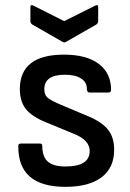

<svg xmlns="http://www.w3.org/2000/svg" viewBox="-20 -713 506 745"><path d="M234 12Q49 12 51 -147Q51 -156 61 -156H135Q144 -156 144 -147Q144 -105 165.5 -86Q187 -67 234 -67Q328 -67 328 -127Q328 -168 271 -192L157 -239Q103 -261 80 -290.5Q57 -320 57 -367Q57 -501 228 -501Q316 -501 363.5 -465Q411 -429 411 -364Q411 -354 400 -354H327Q317 -354 317 -370Q317 -394 294.5 -408.5Q272 -423 232 -423Q152 -423 152 -367Q152 -346 163 -335.5Q174 -325 208 -310L322 -262Q375 -240 399 -210Q423 -180 423 -132Q423 -62 374 -25Q325 12 234 12ZM222 -551 105 -618Q98 -623 98 -632V-686Q98 -697 110 -691L229 -631L349 -691Q361 -697 361 -686V-632Q361 -623 354 -618L237 -551Q229 -546 222 -551Z"/></svg>

Font: Sofia Sans Medium
Style: Regular
Weight: 500
Designer: Botio Nikoltchev, Ani Petrova
Foundry: lettersoup
Version: Version 4.101; ttfautohint (v1.8.4.7-5d5b)